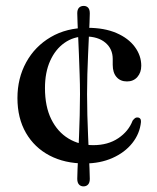

<svg xmlns="http://www.w3.org/2000/svg" viewBox="-20 -566 544 666"><path d="M282 -239.5Q282 -203 283 -166.5Q284 -130 285.5 -96Q287 -62 288.2 -32.8Q289.5 -3.5 290.5 19.2Q291.5 42 291.5 54.5Q291.5 67.5 285.5 74Q279.5 80.5 269.5 80.5Q260 80.5 254 74Q248 67.5 248 54Q248 41.5 249 19.2Q250 -3 251.5 -32.2Q253 -61.5 254.2 -95.5Q255.5 -129.5 256.5 -166.2Q257.5 -203 257.5 -239.5Q257.5 -274 256.2 -308.8Q255 -343.5 253.8 -376.2Q252.5 -409 251.2 -437Q250 -465 249 -486.5Q248 -508 248 -520Q248 -533 254 -539.2Q260 -545.5 270.5 -545.5Q280 -545.5 285.8 -539.2Q291.5 -533 291.5 -519.5Q291.5 -507.5 290.5 -486Q289.5 -464.5 288.2 -436.5Q287 -408.5 285.5 -376Q284 -343.5 283 -308.8Q282 -274 282 -239.5ZM470 -338Q470 -314.5 456.5 -299Q443 -283.5 420.5 -283.5Q397.5 -283.5 384.2 -298.8Q371 -314 371 -341V-361.5Q371 -396.5 345.5 -418Q320 -439.5 275.5 -439.5Q235 -439.5 203.5 -417.2Q172 -395 154 -355Q136 -315 136 -260.5Q136 -196.5 157.8 -152.5Q179.5 -108.5 217.5 -85.5Q255.5 -62.5 303.5 -62.5Q354.5 -62.5 390.2 -86.5Q426 -110.5 440 -147.5Q445 -154 448.8 -156.5Q452.5 -159 456.5 -158.5Q463 -158.5 466.2 -154.5Q469.5 -150.5 469 -143Q465 -102.5 439 -69.8Q413 -37 370.2 -18Q327.5 1 273.5 1Q204.5 1 152 -26.5Q99.5 -54 70 -105Q40.5 -156 40.5 -226Q40.5 -294.5 70.8 -349.8Q101 -405 155.8 -437.2Q210.5 -469.5 284 -469.5Q342 -469.5 383.8 -451.5Q425.5 -433.5 447.8 -403.2Q470 -373 470 -338Z"/></svg>

Font: Fraunces 17pt
Style: Regular
Weight: 400
Version: Version 1.000;[b76b70a41]